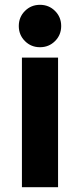

<svg xmlns="http://www.w3.org/2000/svg" viewBox="-20 -777 332 797"><path d="M221 0H71V-538H221ZM83.5 -606.5Q58 -632 58 -669Q58 -706 83.5 -731.5Q109 -757 146 -757Q183 -757 208.5 -731.5Q234 -706 234 -669Q234 -632 208.5 -606.5Q183 -581 146 -581Q109 -581 83.5 -606.5Z"/></svg>

Font: Montserrat Alternates
Style: Bold
Weight: 700
Version: Version 2.001